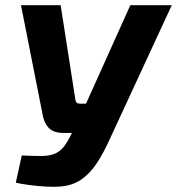

<svg xmlns="http://www.w3.org/2000/svg" viewBox="-20 -710 683 741"><path d="M643 -690 405 -176Q380 -120 353.5 -80Q327 -40 293.5 -17Q260 6 213 10Q187 12 155 10Q123 8 92.5 4Q62 0 41 -5L64 -110Q109 -108 137.5 -108Q166 -108 185.5 -114.5Q205 -121 219 -135.5Q233 -150 247 -176L283 -247L308 -301L483 -690ZM214 -690 271 -325Q273 -310 288 -310H331L353 -197H224Q186 -197 167.5 -217Q149 -237 144 -270L61 -690Z"/></svg>

Font: Exo 2
Style: Bold Italic
Weight: 700
Italic angle: -8°
Designer: Natanael Gama
Foundry: Natanael Gama
Version: Version 2.010